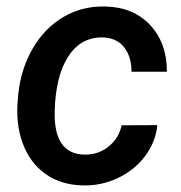

<svg xmlns="http://www.w3.org/2000/svg" viewBox="-20 -558 553 588"><path d="M238.3 -84.5Q279.8 -83.5 311.8 -108.6Q343.8 -133.8 352.5 -174.3L461.9 -174.8Q456.5 -122.6 424.1 -79.6Q391.6 -36.6 340.8 -12.7Q290 11.2 234.9 9.8Q167 8.8 119.1 -25.4Q71.3 -59.6 49.3 -119.9Q27.3 -180.2 34.7 -254.4L36.1 -271.5Q44.4 -348.1 80.8 -410.4Q117.2 -472.7 174.8 -506.3Q232.4 -540 302.7 -538.1Q388.7 -536.1 439.9 -481.2Q491.2 -426.3 491.2 -338.4H382.8Q382.8 -383.8 360.6 -412.6Q338.4 -441.4 296.4 -443.4Q228.5 -445.3 189.5 -385.7Q150.4 -326.2 147.5 -217.8Q144 -86.4 238.3 -84.5Z"/></svg>

Font: Roboto Medium
Style: Italic
Weight: 500
Italic angle: -12°
Designer: Google
Version: Version 2.134; 2016